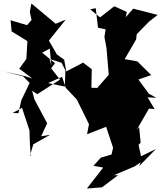

<svg xmlns="http://www.w3.org/2000/svg" viewBox="-35 -852 929 1107"><path d="M251 -512 320 -490 342 -446 339 -353 242 -373 323 -409 344 -346C365 -323 387 -301 408 -278L478 -136L467 -78L577 -121L617 0L608 39L546 57L504 104L560 114L466 235L553 228L646 158H622L742 107L776 84L767 106L864 7L778 49L764 -17L776 -29L767 -120L753 -103L824 -226L856 -223L816 -291L866 -288L823 -312L759 -399L723 -365L767 -395L837 -419L757 -498L684 -511L750 -625L756 -680L735 -636L824 -727L874 -766L733 -802L690 -753L696 -783L624 -816L542 -752L485 -798L517 -805L530 -692L574 -683L567 -639L579 -575L592 -420L611 -444L593 -422L510 -327L597 -343L492 -346L494 -453L444 -491L347 -440L335 -508L293 -538L247 -618L344 -739L286 -715L146 -832L137 -783L147 -737L121 -707L26 -735L32 -671L123 -615L117 -512L76 -456L152 -399L113 -412L-15 -441L98 -412L136 -374L88 -274L71 -199L38 -201L92 -230C106 -187 121 -144 135 -100L137 -33L142 48L138 45L157 -20L254 -75L202 -66L237 -141L164 -278L150 -329L180 -309L311 -393L260 -458L282 -488L208 -548L252 -572L261 -475Z"/></svg>

Font: Hussar Lance
Style: ExBd
Weight: 700
Foundry: Cannot Into Space Fonts, PlusOne Fonts
Version: Version 2.270